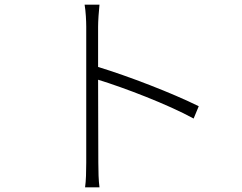

<svg xmlns="http://www.w3.org/2000/svg" viewBox="-20 -784 1040 826"><path d="M351 -84C351 -48 350 -5 346 22H408C404 -6 403 -50 403 -84L402 -441C513 -407 702 -335 813 -274L835 -327C720 -384 533 -456 402 -496V-669C402 -693 405 -736 408 -764H344C349 -735 351 -693 351 -669C351 -586 351 -128 351 -84Z"/></svg>

Font: Noto Sans SC Light
Style: Regular
Weight: 300
Designer: Ryoko NISHIZUKA 西塚涼子 (kana, bopomofo & ideographs); Paul D. Hunt (Latin, Greek & Cyrillic); Sandoll Communications 산돌커뮤니
Foundry: Adobe
Version: Version 2.004;hotconv 1.0.118;makeotfexe 2.5.65603